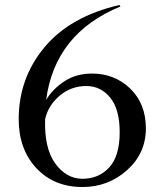

<svg xmlns="http://www.w3.org/2000/svg" viewBox="-20 -735 665 770"><path d="M311 15Q196 15 125.5 -61Q55 -137 55 -257Q55 -421 158 -545Q261 -669 459 -715L463 -709Q200 -601 165 -334Q190 -377 237.5 -408.5Q285 -440 349 -440Q440 -440 502.5 -379.5Q565 -319 565 -220Q565 -120 489.5 -52.5Q414 15 311 15ZM460 -205Q460 -297 422 -343.5Q384 -390 326 -390Q265 -390 219 -351Q173 -312 161 -257Q157 -141 201.5 -79.5Q246 -18 311 -18Q376 -18 418 -63.5Q460 -109 460 -205Z"/></svg>

Font: Coconat
Style: Regular
Weight: 400
Designer: Sara Lavazza
Foundry: Collletttivo
Version: Version 1.000;Glyphs 3.2 (3217)